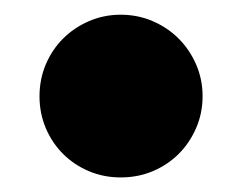

<svg xmlns="http://www.w3.org/2000/svg" viewBox="-20 -458 329 261"><path d="M255.4 -327.1Q255.4 -304.2 246.6 -283.9Q237.8 -263.7 222.9 -248.8Q208 -233.9 187.7 -225.3Q167.5 -216.8 144 -216.8Q121.1 -216.8 100.8 -225.3Q80.6 -233.9 65.7 -248.8Q50.8 -263.7 42.2 -283.9Q33.7 -304.2 33.7 -327.1Q33.7 -350.1 42.2 -370.4Q50.8 -390.6 65.7 -405.5Q80.6 -420.4 100.8 -429.2Q121.1 -438 144 -438Q167.5 -438 187.7 -429.2Q208 -420.4 222.9 -405.5Q237.8 -390.6 246.6 -370.4Q255.4 -350.1 255.4 -327.1Z"/></svg>

Font: Tai Heritage Pro
Style: Bold
Weight: 700
Designer: Faah Baccam, Walt Agee, Victor Gaultney, Annie Olsen, Eric Hays
Foundry: SIL International
Version: Version 2.600